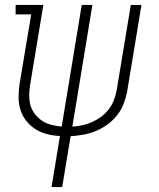

<svg xmlns="http://www.w3.org/2000/svg" viewBox="-20 -550 640 775"><path d="M188 205 222 -1Q196 -2 170.5 -8.5Q145 -15 123.5 -28.5Q102 -42 86.5 -61.5Q71 -81 63 -105.5Q55 -130 55 -157Q55 -184 59 -211L106 -492H43V-530H155L101 -204Q98 -183 98 -162Q98 -141 104 -122Q110 -103 122.5 -87.5Q135 -72 151.5 -61.5Q168 -51 188 -46Q208 -41 229 -39L310 -530H353L272 -39Q292 -40 312.5 -44.5Q333 -49 352 -57.5Q371 -66 388.5 -79Q406 -92 419 -109Q432 -126 439.5 -145.5Q447 -165 451 -186L508 -530H551L493 -179Q488 -154 478.5 -129.5Q469 -105 452 -84Q435 -63 413 -47Q391 -31 366.5 -21Q342 -11 316.5 -6.5Q291 -2 265 0L231 205Z"/></svg>

Font: Iosevka Curly Slab XLtExObl
Style: Regular
Weight: 200
Width: 7
Italic angle: -9°
Monospace: yes
Designer: Belleve Invis
Foundry: Belleve Invis
Version: Version 11.0.0; ttfautohint (v1.8.3)